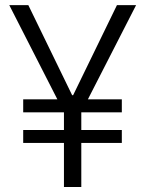

<svg xmlns="http://www.w3.org/2000/svg" viewBox="-20 -748 581 768"><path d="M93.3 -727.5 268.6 -367.2H272.5L447.8 -727.5H524.4L331.5 -350.6H467.3V-298.8H305.2V-228H467.3V-176.3H305.2V0H235.8V-176.3H72.8V-228H235.8V-298.8H72.8V-350.6H209.5L17.1 -727.5Z"/></svg>

Font: Inter Light
Style: Regular
Weight: 300
Designer: Rasmus Andersson
Foundry: rsms
Version: Version 4.000;git-a52131595